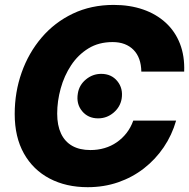

<svg xmlns="http://www.w3.org/2000/svg" viewBox="-20 -759 778 790"><path d="M340.8 11.2Q252 11.2 184.1 -24.4Q116.2 -60.1 78.4 -127.4Q40.5 -194.8 40.5 -290Q40.5 -379.9 69.1 -460.7Q97.7 -541.5 151.1 -604.2Q204.6 -667 279.8 -702.9Q355 -738.8 447.8 -738.8Q514.2 -738.8 568.6 -720Q623 -701.2 661.9 -665.5Q700.7 -629.9 720.5 -579.1Q740.2 -528.3 737.8 -464.4H561.5Q561 -493.2 553 -515.6Q544.9 -538.1 529.5 -553.7Q514.2 -569.3 492.7 -577.6Q471.2 -585.9 443.4 -585.9Q386.2 -585.9 343.8 -559.8Q301.3 -533.7 272.7 -490.5Q244.1 -447.3 229.7 -395Q215.3 -342.8 215.3 -291.5Q215.3 -243.2 231 -209.7Q246.6 -176.3 277.1 -158.9Q307.6 -141.6 352.1 -141.6Q382.8 -141.6 410.2 -149.7Q437.5 -157.7 460.4 -173.6Q483.4 -189.5 500.7 -211.7Q518.1 -233.9 528.3 -262.7H704.6Q687.5 -203.1 653.6 -153.1Q619.6 -103 572.3 -66.2Q524.9 -29.3 466.3 -9Q407.7 11.2 340.8 11.2ZM383.8 -272Q342.3 -272 317.6 -302Q293 -332 300.3 -374.5Q305.7 -409.2 333.5 -432.1Q361.3 -455.1 396.5 -455.1Q438.5 -455.1 462.9 -425Q487.3 -395 480.5 -352.5Q474.6 -318.4 447 -295.2Q419.4 -272 383.8 -272Z"/></svg>

Font: Inter 28pt ExtraBold
Style: Italic
Weight: 800
Italic angle: -9.3988°
Designer: Rasmus Andersson
Foundry: rsms
Version: Version 4.001;git-66647c0bb